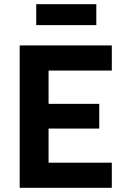

<svg xmlns="http://www.w3.org/2000/svg" viewBox="-20 -897 594 917"><path d="M212 -560V-401H454V-283H212V-120H514V0H74V-680H514V-560ZM153 -877H440V-777H153Z"/></svg>

Font: Cairo
Style: Bold
Weight: 700
Designer: Mohamed Gaber
Foundry: Kief Type Foundry
Version: Version 2.100